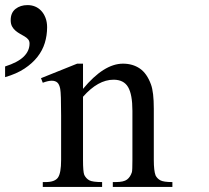

<svg xmlns="http://www.w3.org/2000/svg" viewBox="-20 -734 820 754"><path d="M306 -385Q388 -484 463 -484Q501 -484 529 -465Q557 -446 573 -402Q584 -372 584 -307V-106Q584 -63 591 -45Q597 -33 609.5 -26Q622 -19 657 -19V0H423V-19H434Q466 -19 479 -29Q492 -39 498 -58Q500 -65 500 -106V-299Q500 -363 483 -392Q466 -421 426 -421Q365 -421 306 -354V-106Q306 -59 311 -47Q318 -33 330.5 -26Q343 -19 381 -19V0H148V-19H159Q195 -19 207.5 -36.5Q220 -54 220 -106V-281Q220 -367 216.5 -385Q213 -403 205 -410Q197 -417 183 -417Q169 -417 148 -409L141 -427L283 -484H306ZM165 -627Q165 -595 156 -565.5Q147 -536 127 -510.5Q107 -485 76 -464.5Q45 -444 0 -431V-473Q50 -489 73 -511.5Q96 -534 96 -563Q96 -573 90.5 -579.5Q85 -586 76.5 -591Q68 -596 59 -601Q50 -606 41.5 -613Q33 -620 27.5 -630Q22 -640 22 -655Q22 -684 41 -699Q60 -714 88 -714Q104 -714 117.5 -708.5Q131 -703 141.5 -692Q152 -681 158.5 -664.5Q165 -648 165 -627Z"/></svg>

Font: MM Taunggyi
Style: Regular
Weight: 400
Designer: Khon Soe Zaw Thu
Version: Version 1.00 July 18, 2016, initial release